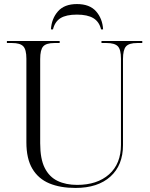

<svg xmlns="http://www.w3.org/2000/svg" viewBox="-20 -916 740 946"><path d="M352 10Q277 10 223 -12.5Q169 -35 139.5 -84.5Q110 -134 110 -215V-627Q110 -672 94.5 -688Q79 -704 40 -704H14V-714H274V-704H248Q208 -704 193 -687.5Q178 -671 178 -625V-210Q178 -133 200.5 -88.5Q223 -44 264 -24.5Q305 -5 360 -5Q459 -5 517.5 -57Q576 -109 576 -203V-627Q576 -672 560.5 -688Q545 -704 505 -704H480V-714H681V-704H656Q616 -704 601 -687.5Q586 -671 586 -625V-201Q586 -102 524 -46Q462 10 352 10ZM231 -771Q234 -824 265.5 -860Q297 -896 359 -896Q422 -896 453.5 -860Q485 -824 488 -771H478Q469 -809 440 -826.5Q411 -844 359 -844Q306 -844 278 -826.5Q250 -809 241 -771Z"/></svg>

Font: Noto Serif Display Light
Style: Regular
Weight: 300
Designer: Monotype Design Team
Foundry: Monotype Imaging Inc.
Version: Version 2.009